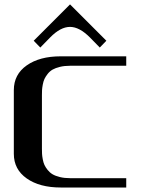

<svg xmlns="http://www.w3.org/2000/svg" viewBox="-20 -834 665 854"><path d="M291.5 -814.5 453.1 -652.8 423.8 -622.6 379.9 -667.5Q333 -714.4 291.5 -714.4Q249 -714.4 203.1 -667.5L159.2 -622.6L129.9 -652.8ZM541.5 -583.5V-541.5H291.5Q266.6 -541.5 246.6 -536.6Q226.6 -531.7 213.9 -524.4Q201.2 -517.1 191.9 -505.1Q182.6 -493.2 177.7 -482.7Q172.9 -472.2 170.2 -457.5Q167.5 -442.9 167 -433.3Q166.5 -423.8 166.5 -410.6V-172.9Q166.5 -159.7 167 -149.9Q167.5 -140.1 170.2 -125.5Q172.9 -110.8 177.7 -100.3Q182.6 -89.8 191.9 -78.1Q201.2 -66.4 213.9 -58.8Q226.6 -51.3 246.6 -46.4Q266.6 -41.5 291.5 -41.5H541.5V0H250Q156.2 0 98.9 -40.3Q41.5 -80.6 41.5 -149.9V-433.1Q41.5 -502.9 98.9 -543.2Q156.2 -583.5 250 -583.5Z"/></svg>

Font: Gputeks
Style: Bold
Weight: 600
Width: 8
Version: Version 0.9